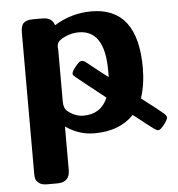

<svg xmlns="http://www.w3.org/2000/svg" viewBox="-49 -516 700 757"><g transform="rotate(-5 300.5 -137.0)"><path d="M60 147V-410Q60 -438 72 -448Q84 -458 109 -458H146Q184 -458 193 -427Q261 -469 340 -469Q523 -469 523 -230Q523 -164 505 -110Q573 -58 589 -44Q601 -34 601 -26Q601 -18 586 1.5Q571 21 562 21Q557 21 545 12.5Q533 4 467 -48Q411 11 311 11Q249 11 197 -26V146Q197 195 148 195H106Q86 195 75 186.5Q64 178 62 169Q60 160 60 147ZM196 -340Q196 -338 196.5 -335Q197 -332 197 -330V-124Q197 -99 210 -87Q241 -62 274 -62Q343 -62 370 -125Q252 -218 247 -224Q245 -227 245 -231Q245 -239 260.5 -258.5Q276 -278 285 -278Q292 -278 301.5 -271Q311 -264 336 -243.5Q361 -223 386 -205V-231Q386 -391 283 -391Q256 -391 229 -379Q202 -367 198 -353Q196 -345 196 -340Z"/></g></svg>

Font: CMU Sans Serif
Style: Bold
Weight: 700
Version: Version 0.7.0